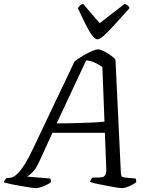

<svg xmlns="http://www.w3.org/2000/svg" viewBox="-50 -976 782 996"><path d="M136 0Q129 0 108.5 -3Q88 -6 62 -10.5Q36 -15 11.5 -20Q-13 -25 -30 -30Q-28 -37 -23.5 -43.5Q-19 -50 -15 -53H-3Q8 -53 20.5 -59.5Q33 -66 48 -82.5Q63 -99 81.5 -129Q100 -159 122 -206L336 -656Q346 -665 363 -676Q380 -687 398.5 -697Q417 -707 433 -713.5Q449 -720 458 -720Q469 -720 486.5 -711.5Q504 -703 521.5 -691Q539 -679 549 -667L577 -80Q578 -66 581 -61.5Q584 -57 598 -55L653 -50Q655 -48 656 -42Q657 -36 656 -30Q647 -23 633 -16Q619 -9 606 -4.5Q593 0 583 0Q576 0 559 -2.5Q542 -5 521.5 -9Q501 -13 480 -17Q459 -21 442 -25Q425 -29 417 -32Q419 -39 422.5 -45.5Q426 -52 430 -55H452Q469 -55 480 -57Q491 -59 497 -70Q503 -81 501 -108L494 -287H222L152 -134Q135 -98 117 -81Q99 -64 91 -60L210 -50Q212 -48 213.5 -42.5Q215 -37 213 -30Q203 -22 188.5 -15.5Q174 -9 160 -4.5Q146 0 136 0ZM244 -336Q301 -336 347.5 -337.5Q394 -339 430.5 -340.5Q467 -342 492 -345L481 -628Q463 -641 442 -651Q421 -661 397 -663ZM455 -772Q444 -772 429 -791Q414 -810 395.5 -846.5Q377 -883 354 -934Q359 -941 364.5 -947Q370 -953 381 -956L467 -856L597 -956Q607 -952 614 -946Q621 -940 622 -934Q577 -884 544 -847.5Q511 -811 489.5 -791.5Q468 -772 455 -772Z"/></svg>

Font: Texturina 12pt Light
Style: Italic
Weight: 300
Italic angle: -11°
Designer: Guillermo Torres Carreño
Foundry: Omnibus-Type
Version: Version 1.002